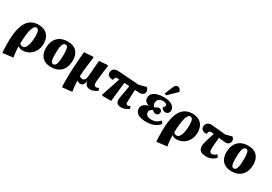

<svg xmlns="http://www.w3.org/2000/svg" viewBox="41 -2019 4874 3445"><g transform="rotate(30 2478.5 -296.5)"><path d="M24 230 16 224Q13 189 12 157.5Q11 126 10 90.5Q9 55 9 8Q10 -182 47 -301Q84 -420 154.5 -476Q225 -532 326 -532Q415 -532 470.5 -498.5Q526 -465 552 -408.5Q578 -352 578 -283Q578 -200 543 -132.5Q508 -65 444.5 -25.5Q381 14 298 14Q251 14 212 -20H211Q210 15 213 57.5Q216 100 221 139.5Q226 179 232 205ZM274 -47Q305 -47 326 -72Q347 -97 359.5 -138Q372 -179 378 -228Q384 -277 384 -325Q384 -400 368 -434Q352 -468 320 -468Q221 -468 211 -75Q227 -60 243 -53.5Q259 -47 274 -47Z M895 16Q813 16 758.5 -16Q704 -48 677 -104.5Q650 -161 650 -235Q650 -318 679.5 -385.5Q709 -453 772.5 -493Q836 -533 939 -533Q1058 -533 1120 -466Q1182 -399 1182 -283Q1182 -224 1166.5 -170.5Q1151 -117 1117 -75Q1083 -33 1028.5 -8.5Q974 16 895 16ZM908 -49Q941 -49 958 -79.5Q975 -110 981 -166Q987 -222 987 -299Q987 -382 974.5 -424.5Q962 -467 926 -467Q901 -467 883.5 -446.5Q866 -426 856.5 -372Q847 -318 847 -220Q847 -134 860.5 -91.5Q874 -49 908 -49Z M1261 230 1251 224Q1247 185 1247 133.5Q1247 82 1247 13Q1247 -43 1251.5 -128.5Q1256 -214 1263 -313.5Q1270 -413 1279 -511L1459 -525L1476 -511Q1461 -401 1451 -325.5Q1441 -250 1436.5 -197Q1432 -144 1432 -100Q1445 -91 1462.5 -85Q1480 -79 1494 -79Q1526 -79 1544 -110.5Q1562 -142 1567 -213L1591 -511L1761 -525L1777 -511Q1770 -467 1762.5 -412.5Q1755 -358 1748.5 -305Q1742 -252 1738 -209Q1734 -166 1734 -144Q1734 -115 1745.5 -95Q1757 -75 1781 -75Q1806 -75 1835 -92L1852 -39Q1836 -29 1811.5 -16.5Q1787 -4 1760 5Q1733 14 1710 14Q1655 14 1625 -15Q1595 -44 1592 -94H1591Q1583 -44 1563 -15Q1543 14 1503 14Q1480 14 1461.5 4.5Q1443 -5 1433 -13H1432Q1432 18 1435.5 60.5Q1439 103 1444 143Q1449 183 1455 208Z M2346 14Q2290 14 2265 -13.5Q2240 -41 2240 -78Q2240 -108 2252.5 -183Q2265 -258 2290 -390Q2263 -392 2236 -394Q2209 -396 2182 -397L2139 1H1962L1943 -14L2072 -403Q2059 -404 2047 -405Q2035 -406 2025 -406Q2007 -406 1999.5 -398Q1992 -390 1985 -370L1975 -341Q1951 -340 1923.5 -346.5Q1896 -353 1876.5 -372Q1857 -391 1857 -428Q1857 -477 1891.5 -504Q1926 -531 1986 -527L2419 -496L2566 -535Q2606 -507 2606 -460Q2606 -420 2578 -399Q2550 -378 2515 -378Q2498 -378 2470 -380Q2442 -382 2410 -383Q2405 -283 2402.5 -216.5Q2400 -150 2400 -115Q2400 -93 2411.5 -84Q2423 -75 2437 -75Q2443 -75 2457.5 -79.5Q2472 -84 2487 -94L2503 -42Q2483 -25 2440.5 -5.5Q2398 14 2346 14Z M2870 14Q2750 14 2692.5 -25Q2635 -64 2635 -131Q2635 -180 2671 -214Q2707 -248 2763 -258V-260Q2721 -275 2694.5 -302Q2668 -329 2669 -374Q2669 -425 2702 -460Q2735 -495 2792.5 -513Q2850 -531 2924 -531Q3039 -531 3099.5 -490Q3160 -449 3159 -388Q3158 -353 3137 -329.5Q3116 -306 3078 -306Q3051 -306 3028.5 -323.5Q3006 -341 2998 -359Q3016 -383 3024 -395Q3032 -407 3032 -420Q3032 -437 3007.5 -450Q2983 -463 2945 -463Q2897 -463 2864.5 -437.5Q2832 -412 2831 -359Q2831 -306 2872 -284Q2889 -299 2909 -309Q2929 -319 2949 -319Q2976 -319 2993 -304Q3010 -289 3010 -262Q3009 -231 2990.5 -212.5Q2972 -194 2944 -194Q2922 -194 2903.5 -206Q2885 -218 2870 -233Q2848 -223 2828 -203.5Q2808 -184 2808 -154Q2808 -111 2840.5 -89Q2873 -67 2930 -67Q2982 -67 3025 -87Q3068 -107 3101 -149L3140 -102Q3105 -49 3033.5 -17.5Q2962 14 2870 14ZM2943 -578 2905 -595 2975 -765Q2988 -796 3003.5 -809.5Q3019 -823 3043 -823Q3070 -823 3088 -806Q3106 -789 3115 -762V-747Z M3214 230 3206 224Q3203 189 3202 157.5Q3201 126 3200 90.5Q3199 55 3199 8Q3200 -182 3237 -301Q3274 -420 3344.5 -476Q3415 -532 3516 -532Q3605 -532 3660.5 -498.5Q3716 -465 3742 -408.5Q3768 -352 3768 -283Q3768 -200 3733 -132.5Q3698 -65 3634.5 -25.5Q3571 14 3488 14Q3441 14 3402 -20H3401Q3400 15 3403 57.5Q3406 100 3411 139.5Q3416 179 3422 205ZM3464 -47Q3495 -47 3516 -72Q3537 -97 3549.5 -138Q3562 -179 3568 -228Q3574 -277 3574 -325Q3574 -400 3558 -434Q3542 -468 3510 -468Q3411 -468 3401 -75Q3417 -60 3433 -53.5Q3449 -47 3464 -47Z M4111 14Q4047 14 4012.5 -3.5Q3978 -21 3965 -50Q3952 -79 3952 -112Q3952 -140 3960 -177.5Q3968 -215 3985.5 -270Q4003 -325 4030 -406Q4012 -408 3996 -409.5Q3980 -411 3967 -411Q3951 -411 3941.5 -403.5Q3932 -396 3924 -373L3914 -341Q3886 -338 3859.5 -346.5Q3833 -355 3815.5 -375Q3798 -395 3798 -427Q3798 -474 3831 -503.5Q3864 -533 3926 -527L4213 -500L4342 -535Q4363 -520 4372 -501Q4381 -482 4381 -462Q4381 -426 4356.5 -402Q4332 -378 4290 -378Q4274 -378 4235 -382.5Q4196 -387 4145 -392Q4137 -315 4132 -252.5Q4127 -190 4127 -143Q4127 -76 4178 -76Q4201 -76 4223.5 -88.5Q4246 -101 4270 -123L4305 -73Q4276 -36 4223.5 -11Q4171 14 4111 14Z M4634 16Q4552 16 4497.5 -16Q4443 -48 4416 -104.5Q4389 -161 4389 -235Q4389 -318 4418.5 -385.5Q4448 -453 4511.5 -493Q4575 -533 4678 -533Q4797 -533 4859 -466Q4921 -399 4921 -283Q4921 -224 4905.5 -170.5Q4890 -117 4856 -75Q4822 -33 4767.5 -8.5Q4713 16 4634 16ZM4647 -49Q4680 -49 4697 -79.5Q4714 -110 4720 -166Q4726 -222 4726 -299Q4726 -382 4713.5 -424.5Q4701 -467 4665 -467Q4640 -467 4622.5 -446.5Q4605 -426 4595.5 -372Q4586 -318 4586 -220Q4586 -134 4599.5 -91.5Q4613 -49 4647 -49Z"/></g></svg>

Font: Literata 36pt ExtraBold
Style: Italic
Weight: 800
Italic angle: -2°
Designer: Latin by Veronika Burian and Jose Scaglione. Greek by Irene Vlachou. Cyrillic by Vera Evstafieva
Foundry: TypeTogether
Version: Version 3.002